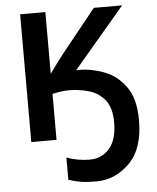

<svg xmlns="http://www.w3.org/2000/svg" viewBox="-62 -767 874 1069"><g transform="rotate(-5 375.0 -232.0)"><path d="M661 -714H503L309 -473Q289 -448 269.5 -421Q250 -394 232 -369V-714H91V0H232V-257Q255 -262 279.5 -265.5Q304 -269 327 -269Q378 -269 432 -254.5Q486 -240 523 -197Q560 -154 560 -69Q560 28 517 77Q474 126 407 126Q341 126 278 103V227Q312 239 346 244.5Q380 250 433 250Q539 250 619 170Q699 90 699 -69Q699 -188 651.5 -255Q604 -322 532.5 -349.5Q461 -377 389 -377H375Z"/></g></svg>

Font: Noto Sans UI
Style: Bold
Weight: 700
Designer: Monotype Design Team
Foundry: Monotype Imaging Inc.
Version: Version 1.901